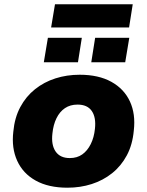

<svg xmlns="http://www.w3.org/2000/svg" viewBox="-20 -863 685 894"><path d="M294 11Q206 11 146.5 -22Q87 -55 60 -114.5Q33 -174 42 -250Q48 -315 74.5 -364.5Q101 -414 143 -447.5Q185 -481 238 -498Q291 -515 351 -515Q439 -515 498.5 -482Q558 -449 585 -390.5Q612 -332 603 -255Q597 -189 570.5 -139.5Q544 -90 502 -56.5Q460 -23 407 -6Q354 11 294 11ZM305 -127Q339 -127 363 -144Q387 -161 402.5 -192Q418 -223 422 -263Q428 -316 407.5 -346Q387 -376 341 -376Q307 -376 282.5 -359.5Q258 -343 243 -312.5Q228 -282 224 -241Q218 -188 239 -157.5Q260 -127 305 -127ZM218 -735 236 -843H598L581 -735ZM184 -573 203 -687H361L343 -573ZM405 -573 423 -687H582L563 -573Z"/></svg>

Font: Nunito Sans 8pt Black
Style: Italic
Weight: 900
Italic angle: -9°
Version: Version 3.101;gftools[0.9.27]